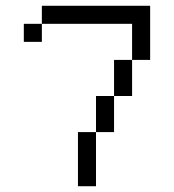

<svg xmlns="http://www.w3.org/2000/svg" viewBox="-20 -645 602 665"><path d="M62.5 -500H125V-562.5H62.5ZM125 -562.5H437.5V-437.5H500V-625H125ZM250 0H312.5V-187.5H250ZM312.5 -187.5H375V-312.5H312.5ZM375 -312.5H437.5V-437.5H375Z"/></svg>

Font: ChillMoonMono
Style: Regular
Weight: 400
Designer: Warren2060
Foundry: ChillType
Version: Version 1.000;Glyphs 3.1.1 (3135)